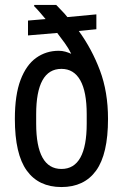

<svg xmlns="http://www.w3.org/2000/svg" viewBox="-20 -743 496 775"><path d="M228 12Q136 12 88 -54.5Q40 -121 40 -263Q40 -360 63 -420.5Q86 -481 126 -509.5Q166 -538 217 -538Q231 -538 243.5 -534.5Q256 -531 267 -526V-527Q256 -549 241.5 -569Q227 -589 211 -610L93 -600V-660L164 -666Q153 -679 141.5 -692.5Q130 -706 117 -719L119 -723H207Q218 -711 230 -699Q242 -687 252 -674L369 -685V-625L298 -618Q351 -545 383.5 -458.5Q416 -372 416 -263Q416 -121 368 -54.5Q320 12 228 12ZM228 -61Q279 -61 304.5 -107Q330 -153 330 -244V-282Q330 -373 304 -419Q278 -465 228 -465Q177 -465 151.5 -419Q126 -373 126 -282V-244Q126 -153 151.5 -107Q177 -61 228 -61Z"/></svg>

Font: Archivo Narrow
Style: Regular
Weight: 400
Designer: Hector Gatti
Foundry: Omnibus-Type
Version: Version 3.002